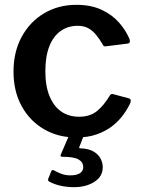

<svg xmlns="http://www.w3.org/2000/svg" viewBox="-20 -560 588 796"><path d="M297 -540Q357 -540 401 -519.5Q445 -499 473.5 -466.5Q502 -434 517 -398Q523 -380 507 -379L419 -368Q409 -366 405 -377Q392 -399 378 -416Q364 -433 346 -443Q328 -453 302 -453Q262 -453 231.5 -431.5Q201 -410 184.5 -368Q168 -326 168 -265Q168 -203 185.5 -161Q203 -119 234 -97.5Q265 -76 308 -76Q353 -76 382 -99.5Q411 -123 436 -165Q439 -169 442 -170Q445 -171 452 -169L515 -152Q525 -149 521 -135Q511 -112 492.5 -86Q474 -60 447 -38.5Q420 -17 382.5 -3.5Q345 10 297 10Q221 10 162 -24.5Q103 -59 69.5 -120.5Q36 -182 36 -263Q36 -345 70 -407.5Q104 -470 163 -505Q222 -540 297 -540ZM406 133Q406 160 390 178Q374 196 347 206Q320 216 288 216Q259 216 233 210.5Q207 205 184 193Q177 188 180 181L193 149Q196 143 203 146Q217 154 234 160.5Q251 167 272 167Q298 167 311.5 158Q325 149 325 133Q325 112 305.5 101Q286 90 240 90Q234 90 232 88Q230 86 232 81L269 -5H330L309 49Q306 55 313 55Q348 56 368.5 68.5Q389 81 397.5 98.5Q406 116 406 133Z"/></svg>

Font: Libre Franklin Thin SemiBold
Style: Regular
Weight: 600
Version: Version 3.000